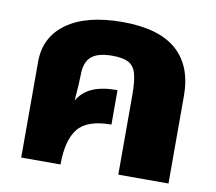

<svg xmlns="http://www.w3.org/2000/svg" viewBox="-69 -667 839 746"><g transform="rotate(10 350.5 -293.5)"><path d="M641 -345V0H443V-315Q443 -370 434.5 -399Q426 -428 404 -439.5Q382 -451 340 -451Q284 -451 258 -429Q232 -407 232 -355Q232 -330 226 -254Q246 -289 284 -306Q322 -323 383 -323V-187Q288 -187 251.5 -141.5Q215 -96 215 0H60V-378Q60 -476 138 -531.5Q216 -587 357 -587Q500 -587 570.5 -525.5Q641 -464 641 -345Z"/></g></svg>

Font: FiraGO Heavy
Style: Regular
Weight: 900
Designer: bBox Type
Foundry: bBox Type GmbH
Version: Version 1.001